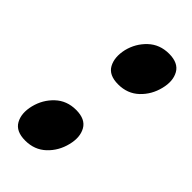

<svg xmlns="http://www.w3.org/2000/svg" viewBox="-206 -688 761 761"><g transform="rotate(45 174.5 -307.5)"><path d="M338 -517Q326 -468 291 -435Q256 -402 204 -402Q152 -402 134 -435Q116 -468 127 -517Q139 -565 174 -598Q209 -631 261 -631Q313 -631 331.5 -598Q350 -565 338 -517ZM235 -99Q223 -50 188 -17Q153 16 101 16Q49 16 30.5 -17Q12 -50 24 -99Q36 -147 71 -180Q106 -213 158 -213Q210 -213 228.5 -180Q247 -147 235 -99Z"/></g></svg>

Font: TypoPRO Sinkin Sans
Style: 900 X Black Italic
Weight: 950
Italic angle: -112°
Designer: Keith Bates
Foundry: K-Type
Version: Sinkin Sans (version 1.0)  by Keith Bates   •   © 2014   www